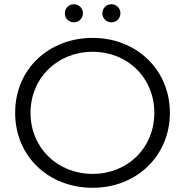

<svg xmlns="http://www.w3.org/2000/svg" viewBox="-20 -886 879 912"><path d="M52 -350C52 -142 212 6 420 6C629 6 787 -146 787 -350C787 -554 629 -706 420 -706C216 -706 52 -562 52 -350ZM125 -350C125 -516 253 -640 420 -640C587 -640 713 -516 713 -350C713 -184 587 -60 420 -60C253 -60 125 -184 125 -350ZM331 -780C355 -780 374 -799 374 -823C374 -847 354 -866 331 -866C307 -866 288 -847 288 -823C288 -798 307 -780 331 -780ZM466 -823C466 -799 485 -780 509 -780C533 -780 552 -798 552 -823C552 -847 533 -866 509 -866C486 -866 466 -847 466 -823Z"/></svg>

Font: Malon Grotesk
Style: Regular
Weight: 400
Designer: Julieta Ulanovsky
Foundry: Julieta Ulanovsky
Version: Version 7.200